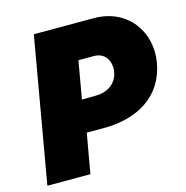

<svg xmlns="http://www.w3.org/2000/svg" viewBox="-104 -798 871 897"><g transform="rotate(-15 331.5 -350.0)"><path d="M16 0H224L258 -192H340C503 -192 632 -266 659 -423C684 -566 592 -700 429 -700H138ZM276 -347 308 -529H383C440 -529 463 -480 455 -433C446 -382 405 -349 346 -348Z"/></g></svg>

Font: Fixel Display 20240404 Black
Style: Italic
Weight: 900
Italic angle: -10°
Designer: AlfaBravo + MacPaw
Foundry: Kyrylo Tkachov, Marchela Mozhyna, Serhii Makarenko, Maria Weinstein, Zakhar Kryvoshyya
Version: Version 1.211;Glyphs 3.2 (3225)